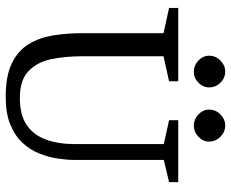

<svg xmlns="http://www.w3.org/2000/svg" viewBox="-90 -730 830 691"><g transform="rotate(90 325.5 -385.0)"><path d="M329 10Q254 10 208.5 -12Q163 -34 139.5 -72.5Q116 -111 108 -160.5Q100 -210 100 -264V-558L9 -578V-611H273V-578L183 -558V-264Q183 -204 193.5 -153.5Q204 -103 236.5 -72Q269 -41 333 -41Q395 -41 431 -66Q467 -91 483 -135.5Q499 -180 499 -237V-559L413 -578V-611H636V-578L556 -559V-236Q556 -209 551 -176.5Q546 -144 533 -111Q520 -78 494.5 -50.5Q469 -23 428.5 -6.5Q388 10 329 10ZM432 -667Q410 -667 392.5 -683.5Q375 -700 375 -722Q375 -746 392.5 -763Q410 -780 432 -780Q455 -780 472.5 -763Q490 -746 490 -722Q490 -700 472.5 -683.5Q455 -667 432 -667ZM238 -667Q216 -667 198.5 -683.5Q181 -700 181 -722Q181 -746 198.5 -763Q216 -780 238 -780Q261 -780 278 -763Q295 -746 295 -722Q295 -700 278 -683.5Q261 -667 238 -667Z"/></g></svg>

Font: Manuale
Style: Regular
Weight: 400
Designer: Eduardo Tunni / Pablo Cosgaya
Foundry: Eduardo Tunni / Pablo Cosgaya
Version: Version 1.002